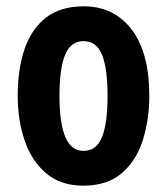

<svg xmlns="http://www.w3.org/2000/svg" viewBox="-20 -577 528 607"><path d="M452 -274Q452 -199 431.5 -134Q411 -69 365 -29.5Q319 10 243 10Q172 10 126 -29Q80 -68 58 -132.5Q36 -197 36 -274Q36 -358 57.5 -421.5Q79 -485 125 -521Q171 -557 245 -557Q340 -557 396 -484Q452 -411 452 -274ZM168 -273Q168 -188 186.5 -144Q205 -100 244 -100Q285 -100 302.5 -143.5Q320 -187 320 -274Q320 -361 302.5 -404Q285 -447 244 -447Q204 -447 186 -404Q168 -361 168 -273Z"/></svg>

Font: Noto Sans Lao UI ExtCond
Style: Bold
Weight: 700
Width: 2
Designer: Monotype Design Team
Foundry: Monotype Imaging Inc.
Version: Version 2.000; ttfautohint (v1.8.4.7-5d5b)